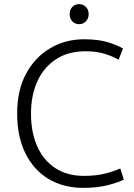

<svg xmlns="http://www.w3.org/2000/svg" viewBox="-20 -896 648 929"><path d="M382 13Q288 13 216 -29.5Q144 -72 103.5 -153Q63 -234 63 -347Q63 -460 106.5 -540Q150 -620 223.5 -663Q297 -706 386 -706Q457 -706 504.5 -691Q552 -676 575 -661L554 -607Q527 -623 486.5 -635.5Q446 -648 394 -648Q311 -648 252 -610Q193 -572 161.5 -504Q130 -436 130 -345Q130 -255 160.5 -187Q191 -119 248.5 -82Q306 -45 386 -45Q446 -45 490 -56.5Q534 -68 562 -81L579 -27Q557 -15 505.5 -1Q454 13 382 13ZM363 -779Q343 -779 330 -792.5Q317 -806 317 -828Q317 -849 330 -862.5Q343 -876 363 -876Q382 -876 395.5 -862.5Q409 -849 409 -828Q409 -806 395.5 -792.5Q382 -779 363 -779Z"/></svg>

Font: Ubuntu Sans Light
Style: Regular
Weight: 300
Designer: Dalton Maag Ltd
Foundry: Dalton Maag Ltd
Version: Version 1.006; ttfautohint (v1.8.4.7-5d5b)